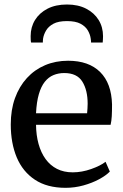

<svg xmlns="http://www.w3.org/2000/svg" viewBox="-20 -844 561 874"><path d="M278.5 11Q194.5 11 139 -25.8Q83.5 -62.5 56.2 -127.5Q29 -192.5 29 -277.5Q29 -344 48.2 -397.2Q67.5 -450.5 102.5 -488.8Q137.5 -527 185.2 -547.2Q233 -567.5 290 -567.5Q384 -567.5 435.8 -516.2Q487.5 -465 490 -368.5Q490 -338 488.8 -315.5Q487.5 -293 483.5 -276H144Q144.5 -228.5 155.5 -188.8Q166.5 -149 187.5 -120Q208.5 -91 239.5 -75.2Q270.5 -59.5 311 -59.5Q352.5 -59.5 395 -74.5Q437.5 -89.5 460.5 -107.5L480 -63Q462.5 -45 431 -28Q399.5 -11 359.8 0Q320 11 278.5 11ZM144 -328.5H376.5Q377.5 -338 378.2 -350.2Q379 -362.5 379 -372Q379 -433.5 354.8 -472.5Q330.5 -511.5 272.5 -511.5Q246 -511.5 223.5 -502.2Q201 -493 184 -471.8Q167 -450.5 156.8 -415.2Q146.5 -380 144 -328.5ZM285 -823.5Q335.5 -823.5 372.2 -804.5Q409 -785.5 429 -753Q449 -720.5 449 -679Q449 -672.5 448.5 -664.5Q448 -656.5 447.5 -650.5H394.5Q394.5 -653.5 394.2 -658Q394 -662.5 393 -668Q390.5 -687 379.8 -705.5Q369 -724 346.5 -736Q324 -748 285 -748Q245.5 -748 223 -735.8Q200.5 -723.5 189.8 -705.2Q179 -687 176 -668Q175.5 -662.5 175.2 -658Q175 -653.5 175 -650.5H121.5Q120 -656.5 119.8 -664.5Q119.5 -672.5 119.5 -679.5Q119.5 -720.5 139.5 -753Q159.5 -785.5 196.5 -804.5Q233.5 -823.5 285 -823.5Z"/></svg>

Font: Merriweather 24pt Medium
Style: Regular
Weight: 500
Designer: Eben Sorkin
Foundry: Eben Sorkin
Version: Version 2.100